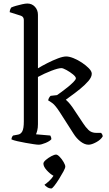

<svg xmlns="http://www.w3.org/2000/svg" viewBox="-20 -820 616 1088"><path d="M199 0Q191 0 170.5 -3Q150 -6 125 -10.5Q100 -15 78 -20Q56 -25 45 -30Q45 -36 47.5 -42Q50 -48 54 -52L81 -57Q97 -59 106 -75Q115 -91 115 -132V-707Q115 -715 111 -721.5Q107 -728 98 -731L35 -751Q35 -759 38 -766.5Q41 -774 43 -777Q53 -782 70.5 -787Q88 -792 106 -796Q124 -800 135 -800Q161 -800 178 -781.5Q195 -763 195 -736V-433Q218 -447 248.5 -462.5Q279 -478 308 -489Q337 -500 355 -500Q373 -500 397.5 -490Q422 -480 445 -464.5Q468 -449 484 -432.5Q500 -416 500 -402Q500 -383 480.5 -360.5Q461 -338 434.5 -316.5Q408 -295 385 -278.5Q362 -262 353 -255Q358 -251 367.5 -241Q377 -231 390 -213L452 -120Q464 -101 481 -84Q498 -67 526 -67H553Q555 -65 558.5 -59.5Q562 -54 562 -47Q551 -28 525 -14Q499 0 482 0Q460 0 437 -17.5Q414 -35 397 -62L319 -184Q293 -224 277 -235.5Q261 -247 253 -251Q254 -259 258.5 -266.5Q263 -274 267 -277L303 -281Q312 -287 328.5 -299Q345 -311 363.5 -326Q382 -341 395.5 -354.5Q409 -368 410 -376Q410 -385 393.5 -398.5Q377 -412 357 -423Q337 -434 328 -434Q310 -434 271 -419Q232 -404 195 -384V-116Q195 -95 191 -80Q187 -65 184 -59L265 -52Q267 -49 269 -43.5Q271 -38 271 -31Q262 -20 238 -10Q214 0 199 0ZM271 248Q259 248 248 241Q237 234 232 227Q245 218 259.5 204.5Q274 191 283 176Q264 166 245 145Q226 124 226 107Q226 98 240 86Q254 74 271 65Q288 56 298 56Q306 56 318.5 69Q331 82 340.5 98.5Q350 115 350 124Q350 132 339.5 151.5Q329 171 315 193.5Q301 216 288.5 232Q276 248 271 248Z"/></svg>

Font: Texturina Light
Style: Regular
Weight: 300
Designer: Guillermo Torres Carreño
Foundry: Omnibus-Type
Version: Version 1.002; ttfautohint (v1.8.3)